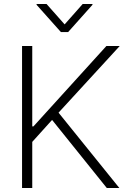

<svg xmlns="http://www.w3.org/2000/svg" viewBox="-20 -936 637 956"><path d="M89.8 -707H140.6V-306.6H146.5L509.8 -707H576.2L271.5 -375L574.2 0H511.7L239.3 -338.9L140.6 -229.5V0H89.8ZM301.8 -814.5 391.6 -916H440.4V-912.1L319.3 -776.4H283.2L162.1 -912.1V-916H211.9Z"/></svg>

Font: Pretendard Std ExtraLight
Style: Regular
Weight: 200
Designer: Base glyphs from Inter by Rasmus Andersson; Hangeul glyphs from Noto Sans CJK(Source Han Sans) by Jang Soo-young and Kan
Foundry: Kil Hyung-jin
Version: Version 1.309